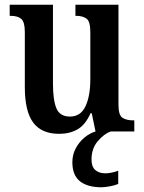

<svg xmlns="http://www.w3.org/2000/svg" viewBox="-20 -556 610 812"><path d="M230 10Q156 10 120.5 -37.5Q85 -85 85 -187V-420Q85 -463 70 -476Q55 -489 25 -489H21V-536H204V-202Q204 -133 218.5 -98Q233 -63 276 -63Q321 -63 341.5 -106.5Q362 -150 362 -221V-420Q362 -466 345.5 -477.5Q329 -489 303 -489H299V-536H481V-113Q481 -68 498.5 -57.5Q516 -47 542 -47H548V0H384L368 -77H363Q341 -28 308 -9Q275 10 230 10ZM409 236Q350 236 318 210.5Q286 185 286 130Q286 98 300.5 71Q315 44 337.5 25.5Q360 7 384 0H448Q420 10 393.5 41Q367 72 367 119Q367 149 383 163Q399 177 425 177Q450 177 480 166V222Q466 228 444.5 232Q423 236 409 236Z"/></svg>

Font: Noto Serif Khmer Condensed SemiBold
Style: Regular
Weight: 600
Width: 3
Designer: Danh Hong and the Monotype Design Team
Foundry: Monotype Imaging Inc.
Version: Version 2.004; ttfautohint (v1.8.4.7-5d5b)